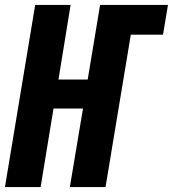

<svg xmlns="http://www.w3.org/2000/svg" viewBox="-30 -755 698 775"><path d="M-10 0 112 -735H255L206 -434H324L374 -735H648L628 -615H498L396 0H252L305 -317H186L134 0Z"/></svg>

Font: Iosevka SS04 Hv Ex Obl
Style: Regular
Weight: 900
Width: 7
Italic angle: -9°
Monospace: yes
Designer: Belleve Invis
Foundry: Belleve Invis
Version: Version 19.0.0; ttfautohint (v1.8.4)